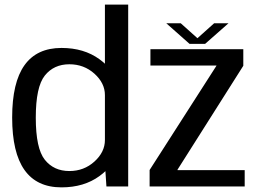

<svg xmlns="http://www.w3.org/2000/svg" viewBox="-20 -805 1124 829"><path d="M439.5 0H533.5V-785H433V-97.5ZM245.5 4Q342.5 4 409.5 -44.8Q476.5 -93.5 476.5 -146L433 -200.5Q433 -148.5 387.8 -107.5Q342.5 -66.5 279.5 -66.5Q212.5 -66.5 173.5 -115.2Q134.5 -164 134.5 -297Q134.5 -430 173.5 -478.8Q212.5 -527.5 279.5 -527.5Q342.5 -527.5 387.8 -486.8Q433 -446 433 -394.5L476.5 -447.5Q476.5 -500.5 409.5 -549.2Q342.5 -598 245.5 -598Q139 -598 85.8 -523.5Q32.5 -449 32.5 -297.5Q32.5 -146 85.8 -71Q139 4 245.5 4ZM626 0H1036.5V-70.5H746.5V-72.5L1030.5 -521V-592.5H629.5V-522H914.5V-521L626 -71ZM798.5 -615.5H865.5L966.5 -704.5H904.5L832.5 -640L760.5 -704.5H698Z"/></svg>

Font: Anybody Thin
Style: Regular
Weight: 400
Version: Version 1.113;gftools[0.9.25]